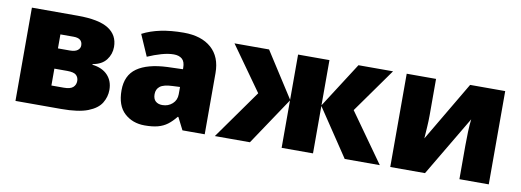

<svg xmlns="http://www.w3.org/2000/svg" viewBox="-51 -837 3039 1121"><g transform="rotate(10 1469.0 -276.5)"><path d="M578 -410Q578 -367 552 -333Q526 -299 472 -290V-286Q531 -279 563 -245Q595 -211 595 -158Q595 -117 573 -80.5Q551 -44 495 -22Q439 0 337 0H66V-553H338Q463 -553 520.5 -516.5Q578 -480 578 -410ZM388 -385Q388 -428 335 -428H257V-345H328Q358 -345 373 -356.5Q388 -368 388 -385ZM401 -177Q401 -198 387 -211.5Q373 -225 333 -225H257V-125H331Q369 -125 385 -139.5Q401 -154 401 -177Z M965 -563Q1070 -563 1129 -511Q1188 -459 1188 -363V0H1056L1019 -73H1015Q992 -44 967.5 -25.5Q943 -7 911 1.5Q879 10 833 10Q761 10 713 -34Q665 -78 665 -169Q665 -258 726.5 -301Q788 -344 905 -349L997 -352V-360Q997 -397 979 -412.5Q961 -428 930 -428Q897 -428 857 -416.5Q817 -405 776 -387L721 -513Q769 -538 829.5 -550.5Q890 -563 965 -563ZM954 -245Q902 -243 880.5 -226.5Q859 -210 859 -180Q859 -152 874 -138.5Q889 -125 914 -125Q949 -125 973.5 -147Q998 -169 998 -204V-247Z M2207 -553 2020 -290 2226 0H2018L1830 -281V0H1644V-281L1456 0H1248L1454 -290L1267 -553H1472L1644 -285V-553H1830V-285L2002 -553Z M2462 -338Q2462 -304 2459.5 -266.5Q2457 -229 2455 -199L2664 -553H2872V0H2698V-200Q2698 -239 2699.5 -281.5Q2701 -324 2705 -356L2494 0H2288V-553H2462Z"/></g></svg>

Font: Noto Sans Black
Style: Regular
Weight: 900
Designer: Monotype Design Team
Foundry: Monotype Imaging Inc.
Version: Version 2.007